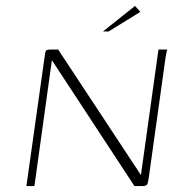

<svg xmlns="http://www.w3.org/2000/svg" viewBox="-20 -627 644 647"><path d="M69 0 129 -426Q131 -442 132.5 -449.5Q134 -457 138 -458.5Q142 -460 151 -460H176L455 -37L456 -45L514 -460H544Q543 -459 542 -454.5Q541 -450 540 -445Q539 -440 538 -434L482 -33Q479 -10 475.5 -5Q472 0 458 0H433L155 -424L154 -418L96 0ZM327 -521 435 -607 453 -587 346 -521Z"/></svg>

Font: Genos ExtraLight
Style: Italic
Weight: 250
Italic angle: -8°
Designer: Robert E. Leuschke
Foundry: Robert E. Leuschke
Version: Version 1.010